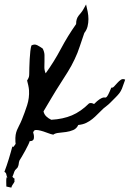

<svg xmlns="http://www.w3.org/2000/svg" viewBox="-100 -606 586 868"><path d="M463.9 -240.2Q456.1 -216.8 451.2 -205.1Q446.3 -193.4 439.5 -184.6Q432.6 -175.8 423.3 -166.5Q414.1 -157.2 397.5 -140.6Q389.6 -132.8 382.3 -127.4Q375 -122.1 367.2 -115.2Q353.5 -102.5 341.8 -90.3Q330.1 -78.1 317.4 -67.9Q304.7 -57.6 289.6 -50.3Q274.4 -43 253.9 -41Q246.1 -24.4 231 -18.1Q215.8 -11.7 198.7 -9.3Q181.6 -6.8 165.5 -5.4Q149.4 -3.9 140.6 2.9L137.7 2Q130.9 1 119.6 -3.4Q108.4 -7.8 96.2 -11.7Q84 -15.6 72.8 -17.6Q61.5 -19.5 55.7 -16.6Q51.8 -13.7 49.8 -6.8Q54.7 5.9 53.2 19Q51.8 32.2 34.2 32.2Q33.2 37.1 27.3 49.3Q21.5 61.5 13.7 75.7Q5.9 89.8 -1.5 102.5Q-8.8 115.2 -11.7 119.1L-12.7 122.1Q-14.6 127 -15.1 132.8Q-15.6 138.7 -17.6 144.5Q-19.5 152.3 -25.9 157.2Q-32.2 162.1 -35.2 169.9Q-37.1 175.8 -39.1 181.2Q-41 186.5 -43.9 193.4Q-42 195.3 -38.6 198.7Q-35.2 202.1 -32.2 203.1L-35.2 205.1L-34.2 214.8Q-38.1 222.7 -42.5 228.5Q-46.9 234.4 -48.8 242.2L-71.3 237.3Q-71.3 226.6 -71.8 216.3Q-72.3 206.1 -70.3 195.3L-66.4 197.3Q-70.3 190.4 -71.3 182.6Q-72.3 174.8 -80.1 170.9Q-69.3 142.6 -60.1 112.3Q-50.8 82 -43 51.8Q-43.9 59.6 -42 59.1Q-40 58.6 -37.6 55.7Q-35.2 52.7 -32.2 48.8Q-29.3 44.9 -29.3 43.9Q-30.3 41 -30.3 35.2Q-31.2 15.6 -29.3 3.9Q-27.3 -7.8 -23.4 -17.6Q-19.5 -27.3 -13.7 -38.1Q-7.8 -48.8 -1 -65.4Q11.7 -96.7 22.5 -129.9Q33.2 -163.1 31.2 -198.2Q30.3 -209 27.8 -220.2Q25.4 -231.4 22.5 -242.2L24.4 -245.1Q29.3 -252.9 30.8 -258.8Q32.2 -264.6 32.2 -274.4Q32.2 -284.2 32.7 -301.8Q33.2 -319.3 34.2 -338.4Q35.2 -357.4 37.1 -374.5Q39.1 -391.6 42 -400.4Q55.7 -408.2 68.8 -401.4Q82 -394.5 92.8 -386.7Q100.6 -372.1 101.1 -357.9Q101.6 -343.8 101.1 -329.6Q100.6 -315.4 100.6 -301.8Q100.6 -288.1 106.4 -274.4Q144.5 -327.1 175.3 -385.3Q206.1 -443.4 244.1 -497.1Q244.1 -510.7 247.1 -519.5Q250 -528.3 255.4 -535.2Q260.7 -542 266.6 -548.8Q272.5 -555.7 278.3 -566.4L289.1 -585.9Q293 -570.3 296.4 -553.2Q299.8 -536.1 299.8 -519.5Q299.8 -502.9 295.9 -486.8Q292 -470.7 281.2 -457Q270.5 -426.8 260.7 -396.5Q251 -366.2 237.3 -337.9Q223.6 -308.6 206.5 -281.2Q189.5 -253.9 171.9 -226.6Q152.3 -196.3 133.8 -165Q115.2 -133.8 96.7 -102.5Q99.6 -88.9 109.4 -79.6Q119.1 -70.3 131.8 -64.5Q184.6 -67.4 225.1 -84.5Q265.6 -101.6 302.7 -138.7Q313.5 -142.6 325.2 -135.7Q340.8 -151.4 350.1 -157.2Q359.4 -163.1 365.2 -164.6Q371.1 -166 374.5 -165Q377.9 -164.1 381.3 -167Q384.8 -169.9 389.6 -179.2Q394.5 -188.5 403.3 -210Q409.2 -208 416 -215.3Q422.9 -222.7 430.7 -231.4Q438.5 -240.2 446.8 -245.6Q455.1 -251 465.8 -246.1Z"/></svg>

Font: Homemade Apple
Style: Regular
Weight: 400
Version: Version 1.001